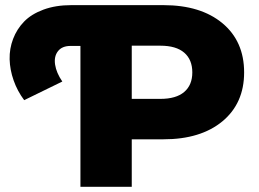

<svg xmlns="http://www.w3.org/2000/svg" viewBox="-20 -720 997 740"><path d="M73.2 -334Q46.9 -369.1 32.5 -410.2Q18.1 -451.2 17.1 -491.7Q16.1 -532.2 30.5 -570.1Q44.9 -607.9 72.8 -636.7Q100.6 -665.5 147.5 -682.9Q194.3 -700.2 254.9 -700.2H609.9Q753.4 -700.2 837.2 -630.6Q920.9 -561 920.9 -440.9Q920.9 -321.8 837.2 -252.4Q753.4 -183.1 609.9 -183.1H487.8V0H290V-543H252Q219.2 -543 203.4 -522.7Q187.5 -502.4 192.4 -470.7Q197.3 -439 220.2 -405.8ZM487.8 -338.9H598.1Q658.7 -338.9 689.9 -365.5Q721.2 -392.1 721.2 -440.9Q721.2 -490.2 689.9 -517.1Q658.7 -543.9 598.1 -543.9H487.8Z"/></svg>

Font: Montserrat ExtraBold
Style: Regular
Weight: 800
Designer: Julieta Ulanovsky
Foundry: Julieta Ulanovsky
Version: Version 9.000